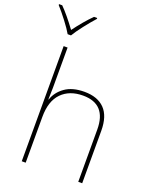

<svg xmlns="http://www.w3.org/2000/svg" viewBox="-204 -1093 954 1191"><g transform="rotate(20 273.5 -497.5)"><path d="M116 -496Q116 -475 114 -417H116Q133 -469 181.5 -503.5Q230 -538 309 -538Q396 -538 442.5 -490.5Q489 -443 489 -346V0H463V-345Q463 -513 309 -513Q220 -513 168 -460Q116 -407 116 -302V0H90V-760H116ZM226 -989Q196 -956 161.5 -911.5Q127 -867 110 -838H88Q71 -868 37 -912.5Q3 -957 -26 -989V-995H-5Q40 -950 99 -870Q152 -942 205 -995H226Z"/></g></svg>

Font: Noto Sans UI Thin
Style: Regular
Weight: 250
Designer: Monotype Design Team
Foundry: Monotype Imaging Inc.
Version: Version 1.001